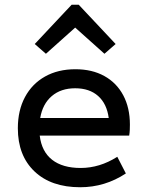

<svg xmlns="http://www.w3.org/2000/svg" viewBox="-20 -775 620 807"><path d="M317 12Q195 12 125 -54.5Q55 -121 55 -236Q55 -311 85 -367Q115 -423 169.5 -453.5Q224 -484 297 -484Q367 -484 418.5 -455.5Q470 -427 498 -374.5Q526 -322 526 -251Q526 -240 525.5 -228.5Q525 -217 523 -205H147Q155 -138 199 -103.5Q243 -69 319 -69Q399 -69 473 -116L509 -46Q421 12 317 12ZM149 -279H437Q429 -339 392.5 -371.5Q356 -404 296 -404Q236 -404 197.5 -371Q159 -338 149 -279ZM173 -549 126 -590 281 -755H311L466 -590L419 -549L296 -659Z"/></svg>

Font: Sometype Mono Medium
Style: Regular
Weight: 500
Monospace: yes
Designer: Ryoichi Tsunekawa
Foundry: Dharma Type
Version: Version 1.000; ttfautohint (v1.8.3)